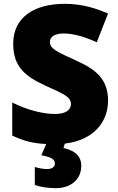

<svg xmlns="http://www.w3.org/2000/svg" viewBox="-20 -744 618 1004"><path d="M405 123C405 59 352 39 312 30L319 7C476 -12 545 -112 545 -217C545 -328 485 -379 381 -426C275 -474 241 -490 241 -524C241 -550 263 -569 313 -569C363 -569 425 -551 486 -523L545 -673C486 -699 412 -724 319 -724C158 -724 49 -653 49 -515C49 -392 115 -343 222 -294C315 -252 351 -237 351 -200C351 -170 325 -148 268 -148C204 -148 121 -169 44 -208V-35C102 -8 149 6 222 9L196 68C247 77 267 89 267 112C267 128 252 140 227 140C205 140 184 136 162 129V223C186 232 225 240 271 240C351 240 405 194 405 123Z"/></svg>

Font: Noto Sans UI Black
Style: Regular
Weight: 900
Designer: Monotype Design Team
Foundry: Monotype Imaging Inc.
Version: Version 1.901